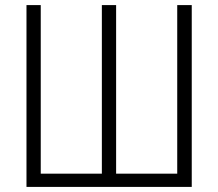

<svg xmlns="http://www.w3.org/2000/svg" viewBox="-20 -734 856 754"><path d="M733 0V-714H676V-52H436V-714H380V-52H140V-714H84V0Z"/></svg>

Font: Noto Sans Display SemiCondensed Light
Style: Regular
Weight: 300
Width: 4
Designer: Monotype Design Team
Foundry: Monotype Imaging Inc.
Version: Version 1.900